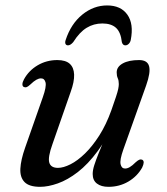

<svg xmlns="http://www.w3.org/2000/svg" viewBox="-20 -694 628 724"><path d="M516.5 -91.5Q522 -88.5 521.8 -81Q521.5 -73.5 516 -62Q497.5 -29 463.8 -9.2Q430 10.5 389 10.5Q361.5 10.5 345.5 -1.8Q329.5 -14 329.5 -38Q329.5 -52.5 335.5 -71.2Q341.5 -90 352 -116.2Q362.5 -142.5 377.8 -179Q393 -215.5 411.5 -266L413.5 -245Q384.5 -173 348.2 -124Q312 -75 273.5 -45.2Q235 -15.5 198.2 -2.5Q161.5 10.5 131.5 10.5Q90 10.5 72.5 -7.5Q55 -25.5 56.8 -58.2Q58.5 -91 74.5 -136.5L141.5 -327.5Q155.5 -367 151.8 -382.8Q148 -398.5 134.5 -398.5Q126.5 -398.5 117 -393.2Q107.5 -388 94 -375Q86 -367.5 80.5 -365.5Q75 -363.5 70 -366Q64.5 -368.5 64.5 -376.2Q64.5 -384 70.5 -395Q88.5 -428 122 -447.8Q155.5 -467.5 196 -467.5Q227.5 -467.5 243 -453.5Q258.5 -439.5 259.5 -412.8Q260.5 -386 246.5 -347.5L178 -151Q160 -101 165.8 -81Q171.5 -61 198.5 -61Q219 -61 245.8 -74.5Q272.5 -88 300.5 -115.2Q328.5 -142.5 354.5 -183.2Q380.5 -224 400 -278.5Q411 -309.5 417.2 -328.5Q423.5 -347.5 425.8 -358.5Q428 -369.5 428 -377Q428 -390.5 424 -399.2Q420 -408 420 -421Q420 -442 442.8 -454.8Q465.5 -467.5 504.5 -467.5Q536 -467.5 542.2 -444.2Q548.5 -421 531 -371.5L445 -130Q431 -90.5 434.8 -74.5Q438.5 -58.5 451.5 -58.5Q460 -58.5 469.2 -63.8Q478.5 -69 492 -82.5Q500.5 -90 506 -92Q511.5 -94 516.5 -91.5ZM366 -605.5Q333.5 -605.5 306.8 -589.2Q280 -573 256 -535Q245.5 -523 236.5 -523Q229.5 -523 227 -528.5Q224.5 -534 227.5 -543Q247.5 -604 290.2 -638.8Q333 -673.5 384 -673.5Q435.5 -673.5 460.2 -638.8Q485 -604 473 -543Q471 -534 465.2 -528.5Q459.5 -523 452.5 -523Q443 -523 439.5 -535Q435.5 -572.5 417.5 -589Q399.5 -605.5 366 -605.5Z"/></svg>

Font: Fraunces
Style: Italic
Weight: 400
Italic angle: -16°
Version: Version 1.000;[b76b70a41]